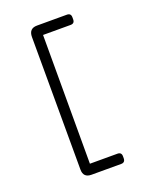

<svg xmlns="http://www.w3.org/2000/svg" viewBox="-133 -772 666 845"><g transform="rotate(-20 200.0 -349.5)"><path d="M146 -699H286Q305 -699 305 -680V-670Q305 -651 286 -651H157V-48H286Q305 -48 305 -29V-20Q305 0 286 0H147Q109 0 109 -38L108 -659Q108 -699 146 -699Z"/></g></svg>

Font: Text Me One
Style: Regular
Weight: 400
Designer: Julia Petretta
Foundry: Julia Petretta
Version: Version 1.003